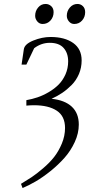

<svg xmlns="http://www.w3.org/2000/svg" viewBox="-20 -637 479 960"><path d="M85 282.2Q114.3 264.6 138.2 248.8Q162.1 232.9 195.3 204.6Q228.5 176.3 250.7 147.9Q272.9 119.6 289.1 81.1Q305.2 42.5 305.2 2.9Q305.2 -56.2 263.9 -83.5Q222.7 -110.8 149.9 -110.8Q131.3 -110.8 111.8 -108.9V-136.2Q140.1 -141.1 167.7 -150.4Q195.3 -159.7 223.6 -176.3Q252 -192.9 272.9 -213.9Q293.9 -234.9 307.4 -265.1Q320.8 -295.4 320.8 -330.1Q320.8 -371.6 298.1 -397.2Q275.4 -422.9 229 -422.9Q186.5 -422.9 150.9 -396L111.8 -314H87.9L99.1 -390.1Q102.5 -416.5 146.5 -434.3Q190.4 -452.1 232.9 -452.1Q303.7 -452.1 345.9 -422.1Q388.2 -392.1 388.2 -335Q388.2 -298.8 374.8 -267.1Q361.3 -235.4 338.4 -212.2Q315.4 -189 290.8 -172.4Q266.1 -155.8 237.8 -143.1Q304.2 -136.2 339.1 -103.5Q374 -70.8 374 -14.2Q374 29.3 353.8 73.2Q333.5 117.2 302.5 152.1Q271.5 187 232.7 218.3Q193.8 249.5 158.7 270Q123.5 290.5 92.8 303.2ZM155.8 -558.1Q155.8 -582 170.7 -599.6Q185.5 -617.2 208 -617.2Q224.1 -617.2 236.1 -606.2Q248 -595.2 248 -576.2Q248 -551.8 232.4 -534.4Q216.8 -517.1 192.9 -517.1Q177.2 -517.1 166.5 -529.8Q155.8 -542.5 155.8 -558.1ZM314 -558.1Q314 -581.5 329.3 -599.4Q344.7 -617.2 367.2 -617.2Q383.3 -617.2 394.5 -606.2Q405.8 -595.2 405.8 -576.2Q405.8 -551.8 390.4 -534.4Q375 -517.1 351.1 -517.1Q335.4 -517.1 324.7 -529.8Q314 -542.5 314 -558.1Z"/></svg>

Font: Dihjauti S
Style: Italic
Weight: 400
Italic angle: -9°
Designer: T. Christopher White
Version: Version 3.0.0